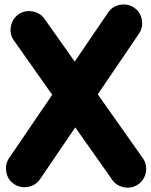

<svg xmlns="http://www.w3.org/2000/svg" viewBox="-20 -757 678 862"><path d="M43 69.3Q14.6 50.3 8.3 15.6Q2 -19 21 -47.4L214.4 -331.5L42.5 -575.2Q22.5 -603 28.8 -637.9Q35.2 -672.9 63 -692.4Q90.8 -711.9 125.7 -705.8Q160.6 -699.7 180.2 -671.9L315.4 -480.5L465.3 -700.7Q484.4 -729 519 -735.4Q553.7 -741.7 582 -722.7Q610.4 -703.6 616.7 -668.9Q623 -634.3 604 -606L418.9 -333.5L621.6 -46.4Q641.1 -18.6 635 15.9Q628.9 50.3 601.1 70.3Q573.2 89.8 538.3 84Q503.4 78.1 483.9 50.3L317.9 -185.1L159.7 47.4Q140.6 75.7 106 82Q71.3 88.4 43 69.3Z"/></svg>

Font: Mikhak-DS1-FD Black
Style: Regular
Weight: 900
Designer: Amin Abedi
Version: Version 3.2